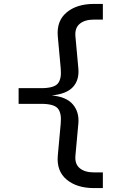

<svg xmlns="http://www.w3.org/2000/svg" viewBox="-20 -850 640 980"><path d="M460 110Q372 110 320 66.5Q268 23 275 -56L290 -220Q295 -273 275 -296.5Q255 -320 190 -320H75V-400H190Q255 -400 275 -423.5Q295 -447 290 -500L275 -664Q268 -743 320 -786.5Q372 -830 460 -830H505V-750H460Q413 -750 387 -728.5Q361 -707 365 -664L380 -500Q385 -441 352 -405.5Q319 -370 244 -363Q319 -356 352 -317Q385 -278 380 -220L365 -56Q361 -13 387 8.5Q413 30 460 30H505V110Z"/></svg>

Font: JetBrainsMono Nerd Font Mono
Style: Regular
Weight: 400
Monospace: yes
Designer: Philipp Nurullin, Konstantin Bulenkov
Foundry: JetBrains
Version: Version 2.304; ttfautohint (v1.8.4.7-5d5b);Nerd Fonts 2.3.0